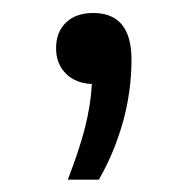

<svg xmlns="http://www.w3.org/2000/svg" viewBox="-20 -126 297 303"><path d="M187.5 -32Q187.5 18.5 173.8 67.2Q160 116 136 157.5H87Q104.5 112.5 113.8 76.8Q123 41 125 6.5Q99 5.5 83.8 -10Q68.5 -25.5 68.5 -50Q68.5 -75.5 84.2 -90.5Q100 -105.5 127 -105.5Q187.5 -105.5 187.5 -32Z"/></svg>

Font: Encode Sans Expanded
Style: Regular
Weight: 400
Width: 7
Designer: Multiple Designers
Foundry: Impallari Type
Version: Version 2.000